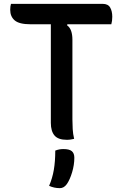

<svg xmlns="http://www.w3.org/2000/svg" viewBox="-20 -720 640 997"><path d="M365 1Q355 3 347 4.5Q339 6 327 6Q282 6 263 -16.5Q244 -39 244 -82V-594H138Q80 -594 56.5 -614Q33 -634 33 -669Q33 -687 37 -700H513Q541 -700 552 -681Q563 -662 563 -633Q563 -611 558 -594H330L328 -589Q343 -578 349.5 -559Q356 -540 356 -514V-100Q356 -75 357.5 -49.5Q359 -24 365 1ZM267 62Q287 54 309 54Q340 54 353 65Q366 76 366 99Q366 136 354.5 174.5Q343 213 327 236Q312 257 291 257Q261 257 235 245Q252 206 259.5 162Q267 118 267 62Z"/></svg>

Font: Recursive Sn Csl St Med
Style: Regular
Weight: 500
Version: Version 1.079;hotconv 1.0.112;makeotfexe 2.5.65598; ttfautoh